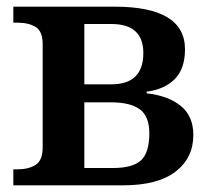

<svg xmlns="http://www.w3.org/2000/svg" viewBox="-20 -556 649 576"><path d="M20 -48H32Q66 -48 87 -61.5Q108 -75 108 -114V-424Q108 -462 87 -475Q66 -488 32 -488H20V-536H324Q535 -536 535 -408Q535 -350 504.5 -319Q474 -288 420 -281V-276Q484 -269 522 -238.5Q560 -208 560 -151Q560 -82 506.5 -41Q453 0 349 0H20ZM314 -303Q410 -303 410 -397Q410 -484 314 -484H233V-303ZM319 -52Q378 -52 403 -75Q428 -98 428 -156Q428 -207 399.5 -228Q371 -249 313 -249H233V-52Z"/></svg>

Font: Noto Serif SemiBold
Style: Regular
Weight: 600
Designer: Monotype Design Team
Foundry: Monotype Imaging Inc.
Version: Version 1.001